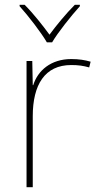

<svg xmlns="http://www.w3.org/2000/svg" viewBox="-20 -783 415 803"><path d="M176 -606H198C222 -647 277 -716 314 -757V-763H293C256 -726 215 -676 187 -638C159 -676 120 -726 83 -763H62V-757C99 -716 152 -647 176 -606ZM278 -536C193 -536 138 -488 119 -427H117L115 -528H91V0H117V-297C117 -428 167 -511 278 -511C308 -511 328 -508 353 -501L359 -525C335 -532 310 -536 278 -536Z"/></svg>

Font: Noto Kufi Arabic Thin
Style: Regular
Weight: 100
Designer: Monotype Design Team, David Williams, Khaled Hosny
Foundry: Google LLC
Version: Version 2.109